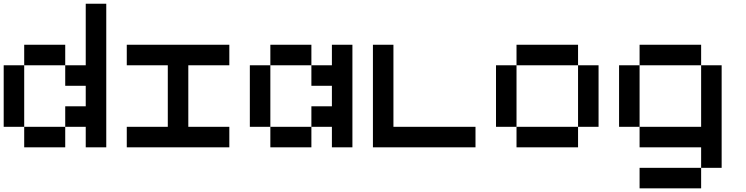

<svg xmlns="http://www.w3.org/2000/svg" viewBox="-20 -798 4040 1040"><path d="M111.1 -111.1H0V-444.4H111.1ZM444.4 -333.3H333.3V-444.4H444.4V-777.8H555.6V0H444.4V-111.1H333.3V-222.2H444.4ZM333.3 0H111.1V-111.1H333.3ZM333.3 -444.4H111.1V-555.6H333.3Z M888.9 -444.4H666.7V-555.6H1222.2V-444.4H1000V-111.1H1222.2V0H666.7V-111.1H888.9Z M1444.4 -111.1H1333.3V-444.4H1444.4ZM1777.8 -333.3H1666.7V-444.4H1777.8V-555.6H1888.9V0H1777.8V-111.1H1666.7V-222.2H1777.8ZM1666.7 0H1444.4V-111.1H1666.7ZM1666.7 -444.4H1444.4V-555.6H1666.7Z M2000 0V-555.6H2111.1V-111.1H2555.6V0Z M2777.8 -111.1H2666.7V-444.4H2777.8ZM3111.1 -444.4H2777.8V-555.6H3111.1ZM3222.2 -111.1H3111.1V-444.4H3222.2ZM3111.1 0H2777.8V-111.1H3111.1Z M3444.4 -111.1H3333.3V-444.4H3444.4ZM3777.8 222.2H3444.4V111.1H3777.8ZM3777.8 -111.1V-444.4H3888.9V111.1H3777.8V0H3444.4V-111.1ZM3777.8 -444.4H3444.4V-555.6H3777.8Z"/></svg>

Font: Pixeloid Mono
Style: Regular
Weight: 400
Monospace: yes
Designer: GGBotNet
Foundry: GGBotNet
Version: 0.5